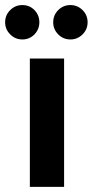

<svg xmlns="http://www.w3.org/2000/svg" viewBox="-64 -728 361 748"><path d="M185.7 -500V0H52.3V-500ZM23 -574.3Q-4.7 -574.3 -24.3 -594.1Q-44 -613.9 -44 -641Q-44 -669.1 -24.2 -688.7Q-4.4 -708.3 22.7 -708.3Q51 -708.3 70.2 -688.8Q89.3 -669.2 89.3 -641.3Q89.3 -613.7 70.2 -594Q51 -574.3 23 -574.3ZM210.3 -574.3Q182.3 -574.3 162.8 -594.1Q143.3 -613.9 143.3 -641Q143.3 -669.1 162.9 -688.7Q182.6 -708.3 210 -708.3Q237.7 -708.3 257.5 -688.8Q277.3 -669.2 277.3 -641.3Q277.3 -613.7 257.6 -594Q237.9 -574.3 210.3 -574.3Z"/></svg>

Font: Nata Sans
Style: Regular
Weight: 400
Designer: Daniel Uzquiano Cruz
Version: Version 1.001